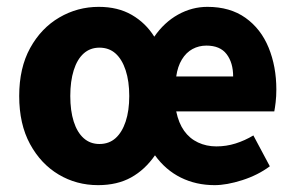

<svg xmlns="http://www.w3.org/2000/svg" viewBox="-20 -528 862 560"><path d="M266 12Q203 12 151 -19Q99 -50 67.5 -108Q36 -166 36 -248Q36 -330 68 -388Q100 -446 153 -477Q206 -508 268 -508Q324 -508 364.5 -484.5Q405 -461 430 -421Q459 -463 499.5 -485.5Q540 -508 585 -508Q651 -508 696 -476Q741 -444 763.5 -389Q786 -334 786 -267Q786 -247 784 -230Q782 -213 780 -203H494Q501 -169 517 -146.5Q533 -124 557.5 -112.5Q582 -101 611 -101Q640 -101 667 -109.5Q694 -118 719 -133L767 -43Q732 -17 686.5 -2.5Q641 12 606 12Q552 12 507.5 -10Q463 -32 432 -75Q403 -33 362.5 -10.5Q322 12 266 12ZM270 -108Q298 -108 317 -125Q336 -142 346.5 -173.5Q357 -205 357 -248Q357 -291 346.5 -323Q336 -355 317 -372Q298 -389 270 -389Q243 -389 224 -372Q205 -355 195 -323Q185 -291 185 -248Q185 -205 195 -173.5Q205 -142 224 -125Q243 -108 270 -108ZM494 -305H660Q660 -345 641 -370Q622 -395 582 -395Q560 -395 541.5 -385Q523 -375 510.5 -354.5Q498 -334 494 -305Z"/></svg>

Font: Source Sans 3 ExtraLight
Style: Bold
Weight: 700
Version: Version 3.052;hotconv 1.1.0;makeotfexe 2.6.0